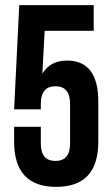

<svg xmlns="http://www.w3.org/2000/svg" viewBox="-20 -720 436 748"><path d="M139 -226V-161Q139 -93 196 -93Q253 -93 253 -161V-315Q253 -384 196 -384Q139 -384 139 -315V-294H35L55 -700H345V-600H154L145 -433Q176 -484 241 -484Q363 -484 363 -324V-168Q363 8 199 8Q35 8 35 -168V-226Z"/></svg>

Font: Adderley Bold
Style: Regular
Weight: 700
Designer: gorohovskiy
Version: Version 1.003 November 13, 2017